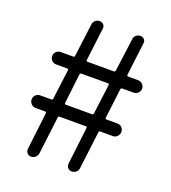

<svg xmlns="http://www.w3.org/2000/svg" viewBox="-133 -825 821 923"><g transform="rotate(20 277.5 -363.0)"><path d="M130.9 0Q119.1 0 111.3 -8.8Q103.5 -17.6 104.5 -29.3L127 -220.7Q127.9 -227.5 121.1 -227.5H72.3Q58.6 -227.5 49.3 -237.3Q40 -247.1 40 -260.3Q40 -273.4 49.3 -282.7Q58.6 -292 72.3 -292H128.9Q135.7 -292 136.7 -298.8L156.2 -451.2Q157.2 -458 149.4 -458H93.8Q80.1 -458 70.8 -467.3Q61.5 -476.6 61.5 -489.7Q61.5 -502.9 70.8 -512.2Q80.1 -521.5 93.8 -521.5H156.2Q164.1 -521.5 165 -528.3L186.5 -696.3Q187.5 -709 197.3 -717.3Q207 -725.6 219.7 -725.6Q231.4 -725.6 239.3 -716.8Q247.1 -708 245.1 -696.3L224.6 -528.3Q223.6 -521.5 231.4 -521.5H364.3Q372.1 -521.5 373 -528.3L395.5 -697.3Q396.5 -710 406.2 -717.8Q416 -725.6 427.7 -725.6Q439.5 -725.6 447.3 -717.3Q455.1 -709 453.1 -697.3L432.6 -528.3Q431.6 -521.5 439.5 -521.5H489.3Q502.9 -521.5 512.2 -512.2Q521.5 -502.9 521.5 -489.7Q521.5 -476.6 512.2 -467.3Q502.9 -458 489.3 -458H432.6Q424.8 -458 423.8 -451.2L405.3 -298.8Q404.3 -292 411.1 -292H466.8Q480.5 -292 489.7 -282.7Q499 -273.4 499 -260.3Q499 -247.1 489.7 -237.3Q480.5 -227.5 466.8 -227.5H403.3Q396.5 -227.5 395.5 -220.7L372.1 -30.3Q371.1 -16.6 361.3 -8.3Q351.6 0 338.9 0Q327.1 0 319.3 -8.8Q311.5 -17.6 312.5 -30.3L335 -220.7Q335.9 -227.5 329.1 -227.5H195.3Q188.5 -227.5 187.5 -220.7L164.1 -29.3Q162.1 -16.6 152.8 -8.3Q143.6 0 130.9 0ZM197.3 -298.8Q196.3 -292 203.1 -292H336.9Q343.8 -292 344.7 -298.8L364.3 -451.2Q365.2 -458 357.4 -458H223.6Q215.8 -458 214.8 -451.2Z"/></g></svg>

Font: Gen Jyuu Gothic Regular
Style: Regular
Weight: 400
Designer: [Source Han Sans]
Ryoko NISHIZUKA  (kana & ideographs); Paul D. Hunt (Latin, Greek & Cyrillic); Wenlong ZHANG  (bopomofo
Version: Version 1.002.20150607